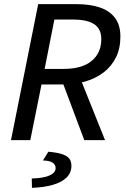

<svg xmlns="http://www.w3.org/2000/svg" viewBox="-20 -675 606 925"><path d="M33 0 164 -655H350Q412 -655 459.5 -639.5Q507 -624 533.5 -589.5Q560 -555 560 -499Q560 -441 538.5 -398Q517 -355 479 -326Q441 -297 391.5 -282.5Q342 -268 287 -268H180L126 0ZM195 -343H286Q375 -343 421.5 -381.5Q468 -420 468 -486Q468 -537 433 -559Q398 -581 331 -581H242ZM386 0 278 -288 348 -344 486 0ZM134 230 133 185Q193 183 220.5 169.5Q248 156 248 135Q248 119 234 109Q220 99 187 98L213 56Q259 60 283 69Q307 78 315.5 91.5Q324 105 324 124Q324 158 300 181Q276 204 233 216Q190 228 134 230Z"/></svg>

Font: Source Sans 3 Medium
Style: Italic
Weight: 500
Italic angle: -11°
Designer: Paul D. Hunt
Foundry: Adobe
Version: Version 3.052;hotconv 1.1.0;makeotfexe 2.6.0